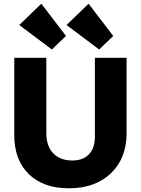

<svg xmlns="http://www.w3.org/2000/svg" viewBox="-20 -1006 760 1036"><path d="M515 -739 339 -871 458 -986 591 -812ZM260 -739 84 -871 203 -986 336 -812ZM352 10Q214 10 135.5 -66.5Q57 -143 57 -277V-694H230V-287Q230 -218 267 -179Q304 -140 371 -140Q428 -140 460 -173.5Q492 -207 492 -267V-694H663V-287Q663 -152 578.5 -71Q494 10 352 10Z"/></svg>

Font: Cantarell Extra Bold
Style: Regular
Weight: 800
Designer: Dave Crossland, Nikolaus Waxweiler, Florian Fecher, Jacques Le Bailly, Eben Sorkin, Alexei Vanyashin, Alexios Zavras, Em
Version: Version 0.303